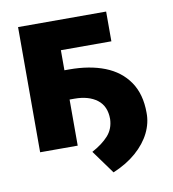

<svg xmlns="http://www.w3.org/2000/svg" viewBox="-77 -598 722 801"><g transform="rotate(-10 284.5 -197.0)"><path d="M425.8 -404.3H211.9V-319.3H232.4Q318.4 -319.3 382.6 -294.2Q446.8 -269 482.7 -216.8Q518.6 -164.6 518.6 -85.9Q519.5 -42.5 499 -0.7Q478.5 41 438 76.4Q397.5 111.8 339.8 135.7L267.6 36.1Q312 12.2 337.4 -16.1Q362.8 -44.4 364.3 -85.9Q364.3 -140.6 328.4 -168Q292.5 -195.3 232.4 -195.3H211.9V0H52.7V-530.3H425.8Z"/></g></svg>

Font: Pretendard Std ExtraBold
Style: Regular
Weight: 800
Designer: Base glyphs from Inter by Rasmus Andersson; Hangeul glyphs from Noto Sans CJK(Source Han Sans) by Jang Soo-young and Kan
Foundry: Kil Hyung-jin
Version: Version 1.309